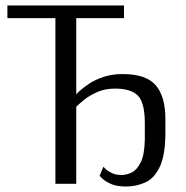

<svg xmlns="http://www.w3.org/2000/svg" viewBox="-20 -670 677 700"><path d="M439 10Q404 10 383 0Q362 -10 352.5 -19.5Q343 -29 343 -29L357 -62Q357 -62 364.5 -54.5Q372 -47 387 -39.5Q402 -32 423 -32Q441 -32 460 -41Q479 -50 493 -78Q507 -106 508 -162V-221Q508 -295 483 -321Q458 -347 399 -347Q362 -347 332.5 -333.5Q303 -320 284 -304Q265 -288 258 -281V0H182V-604H7V-650H432V-604H258V-326Q259 -328 271 -339Q283 -350 304.5 -364.5Q326 -379 357 -389.5Q388 -400 427 -400Q513 -400 548 -359Q583 -318 583 -236V-187Q583 -107 563.5 -64Q544 -21 511 -5.5Q478 10 439 10Z"/></svg>

Font: Arsenal SC
Style: Regular
Weight: 400
Designer: Andrij Shevchenko
Foundry: Stairsfor
Version: Version 2.001; ttfautohint (v1.8.4.7-5d5b)